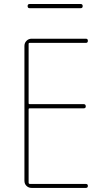

<svg xmlns="http://www.w3.org/2000/svg" viewBox="-20 -920 540 940"><path d="M125 -879.9Q115.2 -879.9 115.2 -890.1Q115.2 -900.4 125 -900.4H375Q384.8 -900.4 384.8 -890.1Q384.8 -879.9 375 -879.9ZM134.8 0Q120.1 0 109.9 -9.8Q99.6 -19.5 99.6 -35.2V-695.3Q99.6 -710 109.9 -720.2Q120.1 -730.5 134.8 -730.5H400.4Q410.2 -730.5 410.2 -720.2Q410.2 -710 400.4 -710H125Q120.1 -710 120.1 -705.1V-415Q120.1 -410.2 125 -410.2H389.6Q399.4 -410.2 399.9 -399.9Q400.4 -389.6 389.6 -389.6H125Q120.1 -389.6 120.1 -384.8V-25.4Q120.1 -20.5 125 -19.5H400.4Q410.2 -19.5 410.2 -9.8Q410.2 0 400.4 0Z"/></svg>

Font: Rounded-X Mgen+ 1mn thin
Style: Regular
Weight: 100
Designer: [Source Han Sans]
Ryoko NISHIZUKA  (kana & ideographs); Paul D. Hunt (Latin, Greek & Cyrillic); Wenlong ZHANG  (bopomofo
Version: Version 1.059.20150602